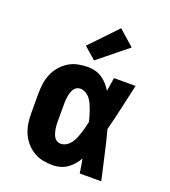

<svg xmlns="http://www.w3.org/2000/svg" viewBox="-144 -892 887 1004"><g transform="rotate(20 300.0 -390.0)"><path d="M265 8Q237 8 209.5 2.5Q182 -3 158 -17.5Q134 -32 115.5 -53.5Q97 -75 86 -101Q75 -127 71 -154.5Q67 -182 67 -210V-320Q67 -348 71 -375.5Q75 -403 86 -429Q97 -455 115.5 -476.5Q134 -498 158 -512.5Q182 -527 209.5 -532.5Q237 -538 265 -538Q286 -538 306 -532.5Q326 -527 343.5 -515.5Q361 -504 374.5 -488.5Q388 -473 399 -455Q402 -474 405 -492.5Q408 -511 411 -530H531Q516 -465 501.5 -399Q487 -333 470 -268Q488 -201 502.5 -134Q517 -67 533 0H413Q410 -20 407 -39.5Q404 -59 400 -78Q389 -60 375.5 -44Q362 -28 344.5 -16Q327 -4 306.5 2Q286 8 265 8ZM265 -112Q282 -112 296.5 -121Q311 -130 321 -143.5Q331 -157 337.5 -172.5Q344 -188 349 -204Q354 -220 358.5 -236Q363 -252 366 -268Q363 -284 358.5 -299.5Q354 -315 348.5 -330.5Q343 -346 336.5 -360.5Q330 -375 320 -388Q310 -401 295.5 -409.5Q281 -418 265 -418Q255 -418 245.5 -413Q236 -408 230.5 -399.5Q225 -391 221.5 -381Q218 -371 216 -361Q214 -351 213 -340.5Q212 -330 212 -320V-210Q212 -200 213 -189.5Q214 -179 216 -169Q218 -159 221.5 -149Q225 -139 230.5 -130.5Q236 -122 245.5 -117Q255 -112 265 -112ZM281 -581 215 -639 357 -788 443 -712Z"/></g></svg>

Font: Iosevka Curly Slab HvEx
Style: Regular
Weight: 900
Width: 7
Monospace: yes
Designer: Belleve Invis
Foundry: Belleve Invis
Version: Version 11.1.0; ttfautohint (v1.8.3)